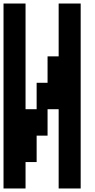

<svg xmlns="http://www.w3.org/2000/svg" viewBox="-20 -1050 540 1090"><path d="M0 20V-1030H125V-430H188V-580H250V-730H313V-1030H438V20H313V-430H250V-280H188V-130H125V20Z"/></svg>

Font: 2P VHS
Style: Regular
Weight: 400
Designer: CodeMan38
Foundry: CodeMan38
Version: Version 3.000